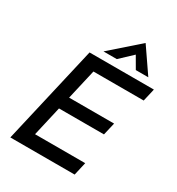

<svg xmlns="http://www.w3.org/2000/svg" viewBox="-211 -1041 1076 1170"><g transform="rotate(30 326.5 -455.5)"><path d="M271 -737.8 467.8 -910.6 586.4 -737.8H498.5L451.2 -819.3L364.7 -737.8ZM41.5 0 200.7 -689.9H653.3L632.8 -601.1H279.3L230.5 -389.2H546.9L526.4 -301.3H210L162.1 -92.3H515.1L494.1 0Z"/></g></svg>

Font: HK Grotesk Medium Italic
Style: Regular
Weight: 500
Italic angle: -13°
Designer: Alfredo Marco Pradil and Stefan Peev
Foundry: Hanken Design Co.
Version: Version 1.000;PS 001.000;hotconv 1.0.88;makeotf.lib2.5.64775